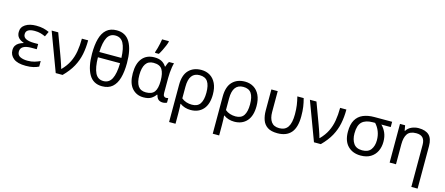

<svg xmlns="http://www.w3.org/2000/svg" viewBox="-60 -1568 5965 2571"><g transform="rotate(15 2922.5 -282.5)"><path d="M355 -315V-243H282Q131 -243 131 -151Q131 -102 172 -82Q213 -62 273 -62Q329 -62 371.5 -75Q414 -88 447 -104V-27Q416 -11 373 -0.5Q330 10 268 10Q153 10 98 -34.5Q43 -79 43 -146Q43 -186 59.5 -211.5Q76 -237 103 -252.5Q130 -268 162 -277V-282Q117 -296 89.5 -325.5Q62 -355 62 -404Q62 -472 119.5 -509Q177 -546 268 -546Q326 -546 367.5 -536Q409 -526 449 -508L416 -438Q383 -453 348.5 -463Q314 -473 267 -473Q146 -473 146 -397Q146 -353 187.5 -334Q229 -315 299 -315Z M483 -536H574L681 -247Q690 -223 701.5 -190Q713 -157 723.5 -125.5Q734 -94 739 -74H743Q805 -137 839.5 -206.5Q874 -276 888 -357.5Q902 -439 902 -536H989Q989 -431 970.5 -340.5Q952 -250 906.5 -166.5Q861 -83 778 0H683Z M1570 -377Q1570 -256 1545.5 -169.5Q1521 -83 1467.5 -36.5Q1414 10 1326 10Q1202 10 1143.5 -93Q1085 -196 1085 -377Q1085 -499 1109 -586Q1133 -673 1186.5 -719Q1240 -765 1326 -765Q1451 -765 1510.5 -663.5Q1570 -562 1570 -377ZM1326 -693Q1250 -693 1214.5 -625.5Q1179 -558 1174 -424H1480Q1475 -558 1439 -625.5Q1403 -693 1326 -693ZM1326 -62Q1404 -62 1441 -134Q1478 -206 1481 -351H1174Q1176 -208 1211.5 -135Q1247 -62 1326 -62Z M1900 10Q1802 10 1741 -59.5Q1680 -129 1680 -266Q1680 -402 1740 -474Q1800 -546 1908 -546Q1967 -546 2006.5 -525.5Q2046 -505 2072 -464H2078Q2083 -481 2091 -501Q2099 -521 2110 -536H2179Q2172 -514 2166 -478Q2160 -442 2157 -402Q2154 -362 2154 -326V-118Q2154 -87 2166 -74.5Q2178 -62 2195 -62Q2203 -62 2212 -64Q2221 -66 2225 -67V-3Q2218 1 2202 5.5Q2186 10 2169 10Q2132 10 2108.5 -8Q2085 -26 2074 -72H2067Q2044 -38 2006 -14Q1968 10 1900 10ZM1915 -63Q1998 -63 2032.5 -110.5Q2067 -158 2067 -261V-267Q2067 -367 2034.5 -419.5Q2002 -472 1914 -472Q1841 -472 1806 -419Q1771 -366 1771 -265Q1771 -165 1805.5 -114Q1840 -63 1915 -63ZM1897 -606V-620Q1906 -645 1915 -677.5Q1924 -710 1931 -744Q1938 -778 1942 -805H2036V-794Q2031 -772 2017 -738.5Q2003 -705 1985.5 -669.5Q1968 -634 1950 -606Z M2790 -268Q2790 -132 2726.5 -61Q2663 10 2553 10Q2513 10 2475 -1.5Q2437 -13 2408 -35H2403Q2405 -19 2406.5 17Q2408 53 2408 98V240H2319V-275Q2319 -412 2384 -479Q2449 -546 2558 -546Q2626 -546 2678.5 -514Q2731 -482 2760.5 -420Q2790 -358 2790 -268ZM2554 -472Q2408 -472 2408 -274V-112Q2437 -87 2474.5 -75Q2512 -63 2552 -63Q2631 -63 2665.5 -115Q2700 -167 2700 -268Q2700 -371 2665.5 -421.5Q2631 -472 2554 -472Z M3395 -268Q3395 -132 3331.5 -61Q3268 10 3158 10Q3118 10 3080 -1.5Q3042 -13 3013 -35H3008Q3010 -19 3011.5 17Q3013 53 3013 98V240H2924V-275Q2924 -412 2989 -479Q3054 -546 3163 -546Q3231 -546 3283.5 -514Q3336 -482 3365.5 -420Q3395 -358 3395 -268ZM3159 -472Q3013 -472 3013 -274V-112Q3042 -87 3079.5 -75Q3117 -63 3157 -63Q3236 -63 3270.5 -115Q3305 -167 3305 -268Q3305 -371 3270.5 -421.5Q3236 -472 3159 -472Z M3757 10Q3668 10 3618.5 -23.5Q3569 -57 3549 -114.5Q3529 -172 3529 -243V-536H3617V-246Q3617 -161 3652 -111.5Q3687 -62 3764 -62Q3844 -62 3882 -119Q3920 -176 3920 -296Q3920 -366 3912 -421Q3904 -476 3889 -536H3977Q3993 -477 4001 -421.5Q4009 -366 4009 -292Q4009 -137 3945.5 -63.5Q3882 10 3757 10Z M4063 -536H4154L4261 -247Q4270 -223 4281.5 -190Q4293 -157 4303.5 -125.5Q4314 -94 4319 -74H4323Q4385 -137 4419.5 -206.5Q4454 -276 4468 -357.5Q4482 -439 4482 -536H4569Q4569 -431 4550.5 -340.5Q4532 -250 4486.5 -166.5Q4441 -83 4358 0H4263Z M5160 -246Q5160 -174 5132 -116Q5104 -58 5048.5 -24Q4993 10 4911 10Q4800 10 4732.5 -58Q4665 -126 4665 -256Q4665 -357 4700.5 -418.5Q4736 -480 4801.5 -508Q4867 -536 4956 -536H5203V-463H5073Q5112 -426 5136 -372Q5160 -318 5160 -246ZM4756 -256Q4756 -171 4793 -117Q4830 -63 4913 -63Q4996 -63 5033 -114Q5070 -165 5070 -244Q5070 -309 5048.5 -364.5Q5027 -420 4987 -463H4956Q4856 -463 4806 -416Q4756 -369 4756 -256Z M5570 -546Q5666 -546 5715 -499.5Q5764 -453 5764 -349V240H5677V-343Q5677 -407 5648 -439.5Q5619 -472 5557 -472Q5469 -472 5434.5 -422Q5400 -372 5400 -278V0H5312V-536H5383L5396 -463H5401Q5427 -505 5473 -525.5Q5519 -546 5570 -546Z"/></g></svg>

Font: Noto IKEA Simplified Chinese
Style: Regular
Weight: 400
Designer: Monotype Design Team
Foundry: Monotype Imaging Inc.
Version: Version 1.100